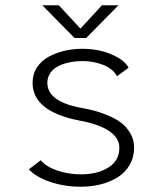

<svg xmlns="http://www.w3.org/2000/svg" viewBox="-20 -697 610 728"><path d="M429 -677 307 -553H262.5L140.5 -677H203L285 -588.5L366.5 -677ZM286.5 11Q224 11 169.8 -7.5Q115.5 -26 89.5 -55L134.5 -89.5Q154.5 -65 196.8 -50.5Q239 -36 287.5 -36Q349 -36 390.8 -61.8Q432.5 -87.5 432.5 -136.5Q432.5 -212 278 -240.5Q103.5 -275.5 103.5 -383Q103.5 -416 120.2 -441.5Q137 -467 164.8 -482Q192.5 -497 224.8 -504.5Q257 -512 291.5 -512Q354.5 -512 404 -490.2Q453.5 -468.5 467.5 -440L423.5 -408Q409 -436 372 -450.8Q335 -465.5 292 -465.5Q268.5 -465.5 246.2 -461.2Q224 -457 204 -447.8Q184 -438.5 171.8 -421.8Q159.5 -405 159.5 -383Q159.5 -310 294 -287Q317.5 -282.5 338.5 -277Q359.5 -271.5 388.8 -259.5Q418 -247.5 438.5 -232.2Q459 -217 473.8 -192.2Q488.5 -167.5 488.5 -137.5Q488.5 -101 471.8 -72Q455 -43 426.8 -25.2Q398.5 -7.5 362.8 1.8Q327 11 286.5 11Z"/></svg>

Font: League Mono Narrow UltraLight
Style: Regular
Weight: 200
Width: 3
Designer: Tyler Finck
Foundry: The League of Moveable Type / Tyler Finck
Version: Version 2.210